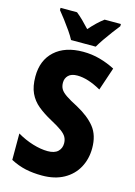

<svg xmlns="http://www.w3.org/2000/svg" viewBox="-138 -1001 759 1082"><g transform="rotate(15 241.5 -460.0)"><path d="M453 -212Q453 -149 425.5 -98.5Q398 -48 345.5 -19Q293 10 219 10Q166 10 122.5 0.5Q79 -9 35 -32V-186Q79 -160 126.5 -145.5Q174 -131 214 -131Q254 -131 273.5 -149.5Q293 -168 293 -197Q293 -217 284.5 -233Q276 -249 253.5 -265.5Q231 -282 188 -305Q142 -330 108.5 -357.5Q75 -385 57 -423.5Q39 -462 39 -520Q39 -615 99 -669.5Q159 -724 264 -724Q315 -724 362 -711Q409 -698 451 -676L406 -542Q328 -586 267 -586Q232 -586 215 -569Q198 -552 198 -527Q198 -505 207 -489.5Q216 -474 240 -457.5Q264 -441 309 -418Q379 -380 416 -333.5Q453 -287 453 -212ZM180 -770Q170 -790 151 -817.5Q132 -845 111.5 -872Q91 -899 76 -917V-930H172Q191 -915 210.5 -896Q230 -877 252 -853Q274 -878 293.5 -896.5Q313 -915 333 -930H428V-917Q413 -898 393 -871.5Q373 -845 354.5 -818Q336 -791 324 -770Z"/></g></svg>

Font: Noto Sans Lao UI Cond ExtBd
Style: Regular
Weight: 800
Width: 3
Designer: Monotype Design Team
Foundry: Monotype Imaging Inc.
Version: Version 2.000; ttfautohint (v1.8.4.7-5d5b)